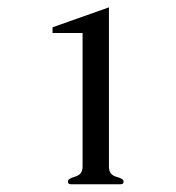

<svg xmlns="http://www.w3.org/2000/svg" viewBox="-20 -711 470 512"><path d="M161.1 -226.6V-227.1Q160.6 -234.4 180.4 -240Q200.2 -245.6 200.2 -266.6V-623H120.1V-638.2L270.5 -691.4V-266.6Q270.5 -245.1 290 -239.7Q309.6 -234.4 309.6 -227.1V-226.6Q309.6 -219.7 301.8 -219.7H168.9Q161.1 -219.7 161.1 -226.6Z"/></svg>

Font: Caudex
Style: Regular
Weight: 400
Version: Version 1.04